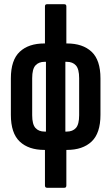

<svg xmlns="http://www.w3.org/2000/svg" viewBox="-20 -703 526 908"><path d="M189.9 6Q115.3 6 73.4 -33.5Q31.4 -73 31.4 -159.9V-332.2Q31.4 -419.1 73.4 -458.3Q115.3 -497.5 189.9 -497.5H296.6Q371.1 -497.5 413.1 -458.3Q455.1 -419.1 455.1 -332.2V-159.9Q455.1 -73 413.1 -33.5Q371.1 6 296.6 6ZM190.8 -80.7H295.7Q323.7 -80.7 339 -97.8Q354.3 -115 354.3 -158.2V-333.3Q354.3 -376.5 339 -393.6Q323.7 -410.7 295.7 -410.7H190.8Q163.2 -410.7 147.7 -393.6Q132.2 -376.5 132.2 -333.3V-158.2Q132.2 -115 147.7 -97.8Q163.2 -80.7 190.8 -80.7ZM202.3 185Q192.6 185 192.6 174.1V-19.1L197.3 -45V-440.3L192.6 -473.8V-672.7Q192.6 -683 202 -683H284.1Q293.8 -683 293.8 -672.7V-474L289.1 -442.1V-44.6L293.8 -17.8V174.1Q293.8 185 284.5 185Z"/></svg>

Font: Sofia Sans Extra Condensed
Style: Regular
Weight: 400
Designer: Botio Nikoltchev, Ani Petrova
Foundry: lettersoup
Version: Version 4.101